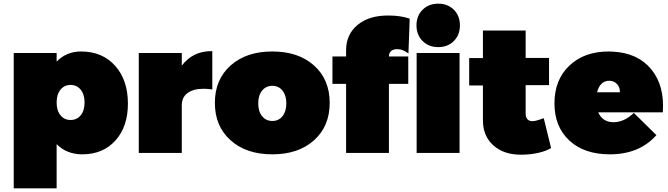

<svg xmlns="http://www.w3.org/2000/svg" viewBox="-20 -837 3659 1051"><path d="M55.2 193.8V-546.9H290V-500Q343.8 -555.2 423.8 -555.2Q540 -555.2 610.1 -477.1Q680.2 -398.9 680.2 -270Q680.2 -144 612.1 -68.1Q543.9 7.8 430.2 7.8Q345.7 7.8 290 -47.9V193.8ZM366.2 -180.2Q400.9 -180.2 421.9 -206.1Q442.9 -231.9 442.9 -275.9Q442.9 -319.8 421.9 -345.9Q400.9 -372.1 366.2 -372.1Q332 -372.1 311 -345.9Q290 -319.8 290 -275.9Q290 -231.9 311 -206.1Q332 -180.2 366.2 -180.2Z M739.7 0V-546.9H975.1V-478Q1036.1 -557.1 1136.7 -557.1H1142.1V-347.2L1135.7 -348.1Q1112.8 -351.1 1094.7 -351.1Q1038.1 -351.1 1006.6 -327.6Q975.1 -304.2 975.1 -261.2V0Z M1242.2 -69.1Q1156.2 -146 1156.2 -273.9Q1156.2 -401.9 1242.2 -478.5Q1328.1 -555.2 1470.7 -555.2Q1613.3 -555.2 1699 -478.5Q1784.7 -401.9 1784.7 -273.9Q1784.7 -146 1699 -69.1Q1613.3 7.8 1470.7 7.8Q1328.1 7.8 1242.2 -69.1ZM1414.8 -341.1Q1393.6 -314.9 1393.6 -271Q1393.6 -227.1 1414.8 -200.9Q1436 -174.8 1470.7 -174.8Q1505.4 -174.8 1526.4 -200.9Q1547.4 -227.1 1547.4 -271Q1547.4 -314.9 1526.4 -341.1Q1505.4 -367.2 1470.7 -367.2Q1436 -367.2 1414.8 -341.1Z M1799.8 -377.9V-527.8H1874.5V-561Q1874.5 -648.9 1937.7 -700.9Q2001 -752.9 2106.4 -752Q2172.4 -752 2219.7 -735.8L2222.7 -733.9L2215.8 -544.9L2207.5 -549.8Q2181.6 -567.9 2155.8 -567.9Q2133.3 -568.4 2121.1 -557.9Q2108.9 -547.4 2108.9 -527.8H2214.8V-377.9H2108.9V0H1874.5V-377.9ZM2293.2 -612.5Q2259.8 -646 2259.8 -698.2Q2259.8 -750.5 2293.2 -783.7Q2326.7 -816.9 2378.9 -816.9Q2431.2 -816.9 2464.4 -783.7Q2497.6 -750.5 2497.6 -698.2Q2497.6 -646 2464.4 -612.5Q2431.2 -579.1 2378.9 -579.1Q2326.7 -579.1 2293.2 -612.5ZM2260.7 0V-546.9H2495.6V0Z M2548.3 -369.1V-519H2623.5V-669.9H2857.4V-520H2985.4V-371.1H2857.4V-213.9Q2857.4 -194.3 2867.9 -183.6Q2878.4 -172.9 2896.5 -173.8Q2912.1 -173.8 2950.2 -188L2956.5 -189.9L2996.6 -26.9L2993.7 -24.9Q2966.3 -8.8 2923.1 0.5Q2879.9 9.8 2834.5 9.8Q2739.3 10.7 2681.4 -40.5Q2623.5 -91.8 2623.5 -178.2V-369.1Z M3015.1 -271Q3015.1 -400.4 3096.7 -477.8Q3178.2 -555.2 3312.5 -555.2Q3316.4 -555.2 3324.5 -554.7Q3332.5 -554.2 3336.4 -554.2Q3471.2 -546.9 3544.4 -458.3Q3617.7 -369.6 3608.4 -226.1V-222.2H3254.4Q3278.8 -168 3338.4 -168Q3394.5 -168 3446.3 -215.8L3449.2 -219.2L3573.2 -97.2L3570.3 -94.2Q3477.5 7.8 3318.4 7.8Q3177.7 7.8 3096.4 -67.9Q3015.1 -143.6 3015.1 -271ZM3248.5 -332H3373.5Q3374 -359.4 3357.2 -377.2Q3340.3 -395 3314.5 -395Q3289.6 -395 3272.5 -378.2Q3255.4 -361.3 3248.5 -332Z"/></svg>

Font: Trueno UltraBlack
Style: Regular
Weight: 950
Designer: Julieta Ulanovsky
Foundry: Julieta Ulanovsky
Version: Version 3.001b | FøM Fix